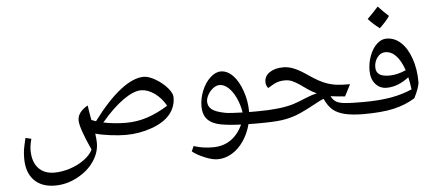

<svg xmlns="http://www.w3.org/2000/svg" viewBox="-65 -935 3246 1431"><g transform="rotate(-5 1558.5 -220.0)"><path d="M293 339.8Q192.4 339.8 136.2 282Q80.1 224.1 80.1 119.1Q80.1 82.5 84.2 54.9Q88.4 27.3 103 -33.2L146 -22.9Q132.8 27.3 132.8 61Q132.8 147.9 176 195.6Q219.2 243.2 295.9 243.2Q352.1 243.2 411.9 224.1Q471.7 205.1 519 170.9Q566.4 136.7 585.9 96.2Q508.8 -72.8 508.8 -128.9Q508.8 -190.4 585.9 -233.9Q594.2 -172.4 604 -124Q609.9 -121.1 637.2 -110.8Q745.6 -256.8 843.5 -333.5Q941.4 -410.2 1021 -410.2Q1057.1 -410.2 1108.4 -380.1Q1159.7 -350.1 1194.3 -309.6Q1229 -269 1229 -238.8Q1229 -166.5 1183.1 -111.3Q1137.2 -56.2 1044.4 -23.2Q951.7 9.8 850.1 9.8Q802.2 9.8 736.6 1.7Q670.9 -6.3 624 -20Q629.9 23.4 629.9 51.8Q629.9 122.6 584.7 188.5Q539.6 254.4 459.5 297.1Q379.4 339.8 293 339.8ZM992.2 -312Q936 -312 857.4 -256.6Q778.8 -201.2 690.9 -97.2Q772.9 -80.1 861.8 -80.1Q943.8 -80.1 1020.8 -105.7Q1097.7 -131.3 1175.8 -180.2Q1142.6 -240.2 1091.6 -276.1Q1040.5 -312 992.2 -312Z M1516.1 250Q1477.1 250 1419.9 226.3Q1362.8 202.6 1329.1 174.8L1346.2 136.2Q1410.6 158.2 1489.3 158.2Q1641.1 158.2 1712.9 7.8Q1586.9 2.4 1533.7 -13.7Q1480.5 -29.8 1455.3 -64Q1430.2 -98.1 1430.2 -151.9Q1430.2 -211.9 1453.9 -269.8Q1477.5 -327.6 1516.8 -363.8Q1556.2 -399.9 1596.2 -399.9Q1644 -399.9 1685.8 -357.4Q1727.5 -314.9 1753.9 -238.8Q1780.3 -162.6 1780.3 -85V-80.1H1850.1Q1859.9 -80.1 1859.9 -69.8V0Q1859.9 9.8 1850.1 9.8H1810.1L1768.1 8.8Q1750 78.1 1712.2 133.8Q1674.3 189.5 1623.5 219.7Q1572.8 250 1516.1 250ZM1731.9 -81.1Q1722.2 -141.1 1698.2 -192.1Q1674.3 -243.2 1642.6 -271.5Q1610.8 -299.8 1578.1 -299.8Q1554.2 -299.8 1530.3 -282Q1506.3 -264.2 1490.7 -236.3Q1475.1 -208.5 1475.1 -185.1Q1475.1 -147.9 1503.9 -125.5Q1532.7 -103 1603 -89.8Q1634.8 -83.5 1731.9 -81.1Z M1839.8 9.8Q1830.1 9.8 1830.1 0V-69.8Q1830.1 -80.1 1839.8 -80.1Q2013.7 -80.1 2111.8 -109.9Q2146 -120.1 2208 -146.5Q2257.3 -167 2294.9 -174.8Q2257.8 -191.9 2229 -212.4Q2200.2 -232.9 2174.6 -250.5Q2148.9 -268.1 2123.3 -280Q2097.7 -292 2066.9 -292Q2043.9 -292 2026.1 -288.1Q2008.3 -284.2 1993.7 -277.6Q1979 -271 1938 -246.1Q1931.2 -252.9 1926 -265.4Q1920.9 -277.8 1920.9 -292Q1920.9 -336.9 1960.4 -363.5Q2000 -390.1 2063 -390.1Q2100.6 -390.1 2139.6 -374.5Q2178.7 -358.9 2227.1 -326.2Q2281.2 -288.6 2316.7 -269.5Q2352.1 -250.5 2382.1 -240.7Q2412.1 -231 2444.8 -226.1Q2477.5 -221.2 2547.9 -221.2L2502.9 -133.8Q2443.4 -138.2 2402.8 -144H2395Q2411.1 -114.3 2432.1 -102.1Q2453.1 -89.8 2494.1 -85Q2535.2 -80.1 2632.8 -80.1Q2643.1 -80.1 2643.1 -69.8V0Q2643.1 9.8 2632.8 9.8Q2544.4 9.3 2490 -3.9Q2435.5 -17.1 2401.6 -44.9Q2367.7 -72.8 2341.8 -129.9Q2318.4 -121.1 2289.1 -105Q2181.6 -45.9 2127.7 -25.9Q2073.7 -5.9 2013.9 2Q1954.1 9.8 1839.8 9.8Z M3001 -143.1Q2994.6 -194.8 2984.9 -234.9Q2902.3 -170.9 2817.9 -170.9Q2766.6 -170.9 2733.9 -209.2Q2701.2 -247.6 2701.2 -308.1Q2701.2 -366.2 2721.2 -419.7Q2741.2 -473.1 2774.9 -504.6Q2808.6 -536.1 2847.2 -536.1Q2907.2 -536.1 2954.3 -492.7Q3001.5 -449.2 3029.3 -369.6Q3057.1 -290 3057.1 -194.8Q3057.1 -157.2 3016.1 -75.2Q2944.8 -30.8 2856 -10.5Q2767.1 9.8 2624 9.8Q2613.3 9.8 2613.3 -1V-68.8Q2613.3 -80.1 2624 -80.1Q2754.4 -80.1 2841.8 -95.7Q2929.2 -111.3 3001 -143.1ZM2846.2 -259.8Q2904.3 -259.8 2970.2 -289.1Q2918.9 -436 2829.1 -436Q2793.9 -436 2770 -403.8Q2746.1 -371.6 2746.1 -331.1Q2746.1 -294.4 2770 -277.1Q2793.9 -259.8 2846.2 -259.8ZM2881.3 -703.1Q2856.4 -665.5 2805.2 -617.2Q2752.9 -657.7 2721.2 -693.8Q2771 -742.7 2803.2 -779.8Q2841.8 -737.8 2881.3 -703.1Z"/></g></svg>

Font: Sahl Naskh
Style: Regular
Weight: 400
Designer: Pascal Zoghbi
Version: Version 1.001